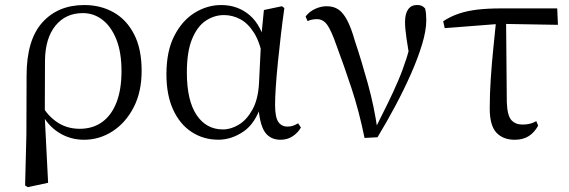

<svg xmlns="http://www.w3.org/2000/svg" viewBox="-20 -551 2302 777"><path d="M81.6 199.6 86.8 -5.5 87.6 -245.2Q87.6 -388.7 150.9 -459.6Q214.3 -530.6 321 -530.6Q387.7 -530.6 440.2 -500.8Q492.7 -471 522.9 -411.9Q553.2 -352.7 553.2 -264.3Q553.2 -178.8 520.7 -116.2Q488.2 -53.6 435.1 -19.5Q382 14.6 320.2 14.6Q263.7 14.6 217.5 -14.7Q171.4 -44.1 145.4 -97.7H142L155.8 -113.1Q182.3 -73.6 218.9 -51.7Q255.6 -29.8 302.7 -29.8Q355.4 -29.8 393.1 -56.9Q430.8 -83.9 451.3 -136.1Q471.7 -188.2 471.7 -263.1Q471.7 -339.4 450.8 -391.7Q429.8 -443.9 394.5 -471Q359.2 -498 315.3 -498Q245.8 -498 204.4 -447.1Q163.1 -396.2 162.1 -306.4L161.3 -94.1L160.8 -84.8L174.7 188.8L92.2 206.4Z M863.8 14.4Q803.7 14.4 755.8 -16.7Q707.9 -47.8 680.7 -107.2Q653.5 -166.5 653.5 -250.6Q653.5 -344.2 685.6 -406.4Q717.6 -468.5 768.3 -499.6Q819.1 -530.6 875.2 -530.6Q942.2 -530.6 990.5 -489.4Q1038.8 -448.1 1058.7 -358.5H1066.3L1044.5 -312.6Q1032.5 -379.3 1008.1 -418.1Q983.6 -456.9 952.2 -473.4Q920.8 -490 886.7 -490Q846.8 -490 812.5 -467Q778.2 -444 757.2 -392.9Q736.2 -341.7 736.2 -257.8Q736.2 -144.9 775.3 -86Q814.4 -27.2 882.4 -27.2Q914.3 -27.2 946 -46.2Q977.8 -65.2 1001.1 -106.4Q1024.3 -147.6 1028.1 -212.9L1037.4 -403.1L1048 -510.5L1120.8 -525.8L1130.8 -518.4Q1123.4 -466.9 1116.8 -410.4Q1110.2 -353.9 1104.7 -299.8Q1099.2 -245.7 1096.2 -200.8Q1093.2 -155.9 1093.2 -126.6Q1093.2 -76.9 1106.2 -57.8Q1119.2 -38.7 1143.6 -38.7Q1157.4 -38.7 1167.2 -42.6Q1177 -46.5 1186.5 -52L1197.8 -34.9Q1185.5 -13.4 1164.2 0.6Q1142.9 14.6 1115.4 14.6Q1073 14.6 1051.4 -17.4Q1029.8 -49.4 1025.1 -127.8L1037.9 -128.2Q1013.3 -50.9 964.8 -18.3Q916.4 14.4 863.8 14.4Z M1455.3 7.3Q1433.3 -100.7 1402.6 -193.6Q1371.8 -286.5 1341.7 -367.2Q1320.2 -428.8 1303.7 -451.1Q1287.3 -473.5 1262.8 -473.5Q1240.8 -473.5 1224.8 -465.5L1216.6 -484.2Q1231.3 -503.8 1254.8 -514.8Q1278.4 -525.8 1301.8 -525.8Q1330.3 -525.8 1349.9 -512.4Q1369.4 -498.9 1385.3 -468.4Q1401.3 -437.9 1415.9 -386.3Q1442.8 -305.9 1468.7 -212.5Q1494.6 -119.1 1508.2 -22.3H1493.7L1500.1 -33.8Q1526.7 -86.9 1549.2 -132.7Q1571.7 -178.4 1590.6 -222.6Q1609.6 -266.8 1625.3 -315.8Q1640.9 -364.7 1654.7 -423.6L1641.7 -295.2Q1630.9 -355.7 1625 -395.9Q1619.1 -436.1 1619.1 -462Q1619.1 -495.7 1631.8 -513.3Q1644.5 -530.8 1667.9 -530.8Q1679.8 -530.8 1687.2 -527.2Q1694.5 -523.6 1700.4 -516.7Q1703.1 -505.4 1704.1 -494.5Q1705.1 -483.5 1705.1 -469.6Q1705.1 -427.2 1688.1 -371.4Q1671.2 -315.7 1643.2 -252.2Q1615.2 -188.7 1580.1 -122.9Q1545 -57.2 1507.8 4.4Z M1779.7 -437.1 1773.5 -465Q1803.8 -484.8 1837 -495.9Q1870.2 -507.1 1911.9 -512.1Q1953.6 -517 2009.4 -517H2235L2237.9 -450.5L2003.4 -454.5ZM2063.2 14.6Q2015.7 14.6 1988.8 -14.3Q1961.9 -43.2 1961.9 -112.1Q1961.9 -170.4 1966 -232.2Q1970.1 -293.9 1976.4 -355.7Q1982.8 -417.4 1988.5 -474.9H2028L2031 -136.8Q2033 -83.2 2049.5 -65Q2065.9 -46.9 2094.5 -46.9Q2111.3 -46.9 2124.7 -50.3Q2138.1 -53.7 2150.3 -60.7L2157.9 -42.7Q2143 -15 2119.8 -0.2Q2096.6 14.6 2063.2 14.6Z"/></svg>

Font: Noto Serif KR
Style: Regular
Weight: 200
Designer: Ryoko NISHIZUKA 西塚涼子 (kana & ideographs); Frank Grießhammer (Latin, Greek & Cyrillic); Wenlong ZHANG 张文龙 (bopomofo); San
Foundry: Adobe
Version: Version 2.001;hotconv 1.1.0;makeotfexe 2.6.0